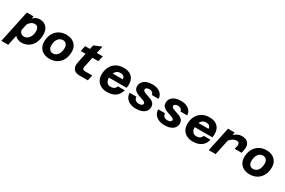

<svg xmlns="http://www.w3.org/2000/svg" viewBox="95 -2161 5612 3781"><g transform="rotate(30 2900.5 -270.5)"><path d="M608 -336Q608 -237 572 -158Q536 -79 467.5 -33.5Q399 12 304 12Q263 12 222.5 -5.5Q182 -23 156 -53L107 178H-49L107 -556H258L249 -501Q277 -532 315.5 -550Q354 -568 395 -568Q464 -568 512 -539Q560 -510 584 -457.5Q608 -405 608 -336ZM291 -116Q337 -116 373 -144Q409 -172 429 -219Q449 -266 449 -320Q449 -440 357 -440Q316 -440 279.5 -415Q243 -390 219 -347L189 -209Q194 -167 221.5 -141.5Q249 -116 291 -116Z M688 -229Q688 -331 728 -408Q768 -485 839.5 -526.5Q911 -568 1004 -568Q1082 -568 1140 -538Q1198 -508 1229.5 -453.5Q1261 -399 1261 -327Q1261 -225 1221 -148Q1181 -71 1110 -29.5Q1039 12 946 12Q867 12 809 -18Q751 -48 719.5 -102.5Q688 -157 688 -229ZM950 -114Q995 -114 1029.5 -139.5Q1064 -165 1083 -211.5Q1102 -258 1102 -321Q1102 -357 1089 -384.5Q1076 -412 1053 -427Q1030 -442 1000 -442Q955 -442 920 -416.5Q885 -391 866 -344.5Q847 -298 847 -235Q847 -199 860 -171.5Q873 -144 896.5 -129Q920 -114 950 -114Z M1460 -148Q1460 -173 1466 -200L1515 -430H1405L1432 -556H1542L1562 -649L1733 -719L1698 -556H1833L1806 -430H1671L1622 -200Q1619 -185 1619 -172Q1619 -148 1633.5 -137Q1648 -126 1681 -126H1841L1814 0H1611Q1564 0 1530 -18.5Q1496 -37 1478 -70.5Q1460 -104 1460 -148Z M1990 -235Q1990 -330 2027 -405.5Q2064 -481 2135.5 -524.5Q2207 -568 2308 -568Q2389 -568 2444.5 -539.5Q2500 -511 2528.5 -458Q2557 -405 2557 -332Q2557 -292 2550 -254H2148V-243Q2148 -206 2161.5 -176.5Q2175 -147 2200 -130Q2225 -113 2260 -113Q2314 -113 2346 -135Q2378 -157 2386 -194H2542Q2519 -96 2445.5 -42Q2372 12 2249 12Q2176 12 2117 -17Q2058 -46 2024 -102Q1990 -158 1990 -235ZM2399 -361Q2401 -400 2376 -423.5Q2351 -447 2301 -447Q2253 -447 2221 -424Q2189 -401 2171 -361Z M2651 -199H2805Q2805 -154 2834 -127.5Q2863 -101 2915 -101Q2957 -101 2979 -115.5Q3001 -130 3001 -154Q3001 -170 2987.5 -182Q2974 -194 2953.5 -202Q2933 -210 2896 -222Q2839 -240 2802 -257Q2765 -274 2738.5 -305Q2712 -336 2712 -385Q2712 -442 2743.5 -483.5Q2775 -525 2831 -546.5Q2887 -568 2961 -568Q3030 -568 3084.5 -545.5Q3139 -523 3170.5 -480.5Q3202 -438 3204 -380H3050Q3048 -415 3021.5 -435Q2995 -455 2956 -455Q2916 -455 2893.5 -440.5Q2871 -426 2871 -401Q2871 -384 2885 -371.5Q2899 -359 2920 -350.5Q2941 -342 2978 -330Q3035 -312 3071.5 -295.5Q3108 -279 3134 -247.5Q3160 -216 3160 -166Q3160 -112 3130 -72Q3100 -32 3044 -10Q2988 12 2910 12Q2837 12 2778 -13Q2719 -38 2685 -86Q2651 -134 2651 -199Z M3301 -199H3455Q3455 -154 3484 -127.5Q3513 -101 3565 -101Q3607 -101 3629 -115.5Q3651 -130 3651 -154Q3651 -170 3637.5 -182Q3624 -194 3603.5 -202Q3583 -210 3546 -222Q3489 -240 3452 -257Q3415 -274 3388.5 -305Q3362 -336 3362 -385Q3362 -442 3393.5 -483.5Q3425 -525 3481 -546.5Q3537 -568 3611 -568Q3680 -568 3734.5 -545.5Q3789 -523 3820.5 -480.5Q3852 -438 3854 -380H3700Q3698 -415 3671.5 -435Q3645 -455 3606 -455Q3566 -455 3543.5 -440.5Q3521 -426 3521 -401Q3521 -384 3535 -371.5Q3549 -359 3570 -350.5Q3591 -342 3628 -330Q3685 -312 3721.5 -295.5Q3758 -279 3784 -247.5Q3810 -216 3810 -166Q3810 -112 3780 -72Q3750 -32 3694 -10Q3638 12 3560 12Q3487 12 3428 -13Q3369 -38 3335 -86Q3301 -134 3301 -199Z M3940 -235Q3940 -330 3977 -405.5Q4014 -481 4085.5 -524.5Q4157 -568 4258 -568Q4339 -568 4394.5 -539.5Q4450 -511 4478.5 -458Q4507 -405 4507 -332Q4507 -292 4500 -254H4098V-243Q4098 -206 4111.5 -176.5Q4125 -147 4150 -130Q4175 -113 4210 -113Q4264 -113 4296 -135Q4328 -157 4336 -194H4492Q4469 -96 4395.5 -42Q4322 12 4199 12Q4126 12 4067 -17Q4008 -46 3974 -102Q3940 -158 3940 -235ZM4349 -361Q4351 -400 4326 -423.5Q4301 -447 4251 -447Q4203 -447 4171 -424Q4139 -401 4121 -361Z M5013 -378Q5013 -406 4996.5 -422Q4980 -438 4948 -438Q4910 -438 4872 -417Q4834 -396 4795 -350L4720 0H4564L4682 -556H4832L4822 -492Q4863 -530 4905 -549Q4947 -568 4997 -568Q5049 -568 5088.5 -550Q5128 -532 5150 -496Q5172 -460 5172 -409Q5172 -383 5166 -353L5150 -278H4994L5010 -353Q5013 -367 5013 -378Z M5238 -229Q5238 -331 5278 -408Q5318 -485 5389.5 -526.5Q5461 -568 5554 -568Q5632 -568 5690 -538Q5748 -508 5779.5 -453.5Q5811 -399 5811 -327Q5811 -225 5771 -148Q5731 -71 5660 -29.5Q5589 12 5496 12Q5417 12 5359 -18Q5301 -48 5269.5 -102.5Q5238 -157 5238 -229ZM5500 -114Q5545 -114 5579.5 -139.5Q5614 -165 5633 -211.5Q5652 -258 5652 -321Q5652 -357 5639 -384.5Q5626 -412 5603 -427Q5580 -442 5550 -442Q5505 -442 5470 -416.5Q5435 -391 5416 -344.5Q5397 -298 5397 -235Q5397 -199 5410 -171.5Q5423 -144 5446.5 -129Q5470 -114 5500 -114Z"/></g></svg>

Font: Azeret Mono
Style: Bold Italic
Weight: 700
Italic angle: -12°
Designer: Martin Vácha
Foundry: Displaay
Version: Version 1.000; Glyphs 3.0.3, build 3074